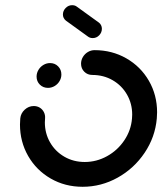

<svg xmlns="http://www.w3.org/2000/svg" viewBox="-20 -714 635 737"><path d="M120.4 -420Q120.4 -433.7 127.6 -445.7Q134.8 -457.8 146.7 -464.8Q158.5 -471.9 172.2 -471.9Q190.7 -471.9 203.1 -459.3Q215.6 -446.7 215.6 -428.1Q215.6 -414.4 208.5 -402.6Q201.5 -390.7 189.6 -383.7Q177.8 -376.7 164.1 -376.7Q145.6 -376.7 133 -389.1Q120.4 -401.5 120.4 -420ZM291.1 -469.6Q291.1 -483.3 298.3 -495.4Q305.6 -507.4 317.4 -514.4Q329.3 -521.5 343 -521.5Q410 -521.5 465 -490Q520 -458.5 551.5 -403.9Q583 -349.3 583 -283Q583 -271.5 581.9 -259.3Q575.6 -187.8 535.2 -127.6Q494.8 -67.4 431.7 -32.2Q368.5 3 297 3Q229.6 3 174.6 -28.7Q119.6 -60.4 88.1 -115.2Q56.7 -170 56.7 -236.3Q56.7 -247.8 57.8 -259.3Q59.6 -278.9 74.8 -293Q90 -307 109.6 -307Q122.6 -307 133 -300.6Q143.3 -294.1 148.7 -283.1Q154.1 -272.2 153 -259.3Q152.2 -248.9 152.2 -244.4Q152.2 -202.2 172.2 -167.4Q192.2 -132.6 227.2 -112.4Q262.2 -92.2 305.2 -92.2Q350.7 -92.2 391.1 -114.6Q431.5 -137 457.2 -175.4Q483 -213.7 486.7 -259.3Q487.4 -269.6 487.4 -274.1Q487.4 -316.3 467.4 -351.1Q447.4 -385.9 412.4 -406.1Q377.4 -426.3 334.4 -426.3Q315.9 -426.3 303.5 -438.7Q291.1 -451.1 291.1 -469.6ZM221.5 -658.1Q221.5 -672.6 232 -683.3Q242.6 -694.1 256.7 -694.1Q267.8 -694.1 274.8 -688.5L360 -627Q365.2 -623 368.1 -616.9Q371.1 -610.7 371.1 -603.7Q371.1 -589.3 360.7 -578.5Q350.4 -567.8 335.9 -567.8Q325.6 -567.8 318.1 -573.3L233 -634.8Q227.8 -638.9 224.6 -645Q221.5 -651.1 221.5 -658.1Z"/></svg>

Font: 26F Galaxy Sans Extra Bold
Style: Italic
Weight: 800
Italic angle: -5°
Designer: C₂₉H₂₅N₃O₅
Version: Version 1.200